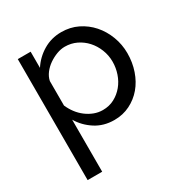

<svg xmlns="http://www.w3.org/2000/svg" viewBox="-172 -664 966 1010"><g transform="rotate(-30 311.5 -159.0)"><path d="M70.8 212.9V-522H148.9V-423.8Q179.7 -471.7 229.2 -501.2Q278.8 -530.8 338.9 -530.8Q393.1 -530.8 438 -508.8Q482.9 -486.8 515.9 -449.5Q548.8 -412.1 567.4 -363Q585.9 -314 585.9 -261.2Q585.9 -205.1 568.8 -155.5Q551.8 -106 521 -69.6Q490.2 -33.2 447 -11.7Q403.8 9.8 352.1 9.8Q287.1 9.8 237.5 -22.2Q188 -54.2 159.2 -103V212.9ZM159.2 -189Q170.4 -163.1 187.3 -140.6Q204.1 -118.2 226.1 -101.6Q248 -85 273.2 -75.4Q298.3 -65.9 325.2 -65.9Q364.3 -65.9 395.5 -82.5Q426.8 -99.1 449.5 -126.5Q472.2 -153.8 484.1 -189Q496.1 -224.1 496.1 -261.2Q496.1 -300.3 481.9 -335.7Q467.8 -371.1 443.8 -397.5Q419.9 -423.8 387.5 -439.5Q355 -455.1 316.9 -455.1Q293 -455.1 267.6 -445.6Q242.2 -436 219.5 -420.4Q196.8 -404.8 180.4 -383.3Q164.1 -361.8 159.2 -337.9Z"/></g></svg>

Font: Raleway Medium
Style: Regular
Weight: 500
Designer: Matt McInerney, Pablo Impallari, Rodrigo Fuenzalida
Foundry: Matt McInerney, Pablo Impallari, Rodrigo Fuenzalida
Version: Version 3.000g; ttfautohint (v1.5) -l 8 -r 28 -G 28 -x 14 -D